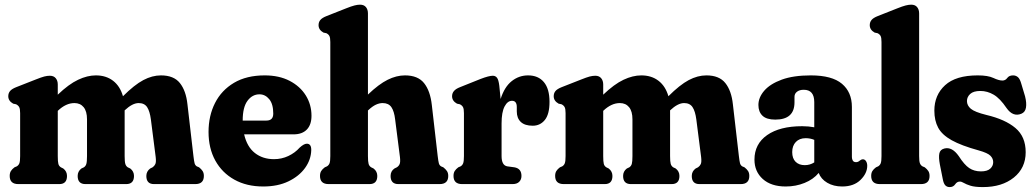

<svg xmlns="http://www.w3.org/2000/svg" viewBox="-20 -768 4319 801"><path d="M221 -415.5V-373Q267 -417 305.8 -435.2Q344.5 -453.5 380 -453.5Q422.5 -453.5 451.8 -431Q481 -408.5 493 -366.5Q540.5 -414 577.8 -433.8Q615 -453.5 651.5 -453.5Q705 -453.5 730.5 -421.5Q756 -389.5 762 -333L787 -117Q789.5 -95.5 791.8 -87Q794 -78.5 801 -74L810.5 -70Q820 -62.5 825.2 -54.5Q830.5 -46.5 830.5 -34Q830.5 0 794.5 0H622.5Q590.5 0 590.5 -34Q590.5 -53 606.5 -65L616.5 -70Q624 -75 628 -83.5Q632 -92 629.5 -113L609.5 -269.5Q605 -304 593.8 -321Q582.5 -338 558.5 -338Q532.5 -338 500.5 -308L500 -307.5V-117Q500 -93.5 502.8 -84.2Q505.5 -75 513 -70L523.5 -65Q539 -53 539 -34Q539 0 506.5 0H336.5Q304 0 304 -34Q304 -53 319.5 -65L330 -70Q337.5 -75 340.2 -84.2Q343 -93.5 343 -117V-270Q343 -303.5 329 -320.8Q315 -338 290.5 -338Q255 -338 221.5 -306L221 -305.5V-117Q221 -93.5 223.5 -84.2Q226 -75 234 -70L244 -65Q259.5 -53 259.5 -34Q259.5 0 227.5 0H56.5Q20.5 0 20.5 -34Q20.5 -46.5 25.5 -54.5Q30.5 -62.5 40.5 -70L50 -74Q57.5 -78.5 60.8 -86.8Q64 -95 64 -117V-296Q64 -314 60 -321.2Q56 -328.5 47 -333L35 -335.5Q14.5 -347 14.5 -366.5Q14.5 -379 21.8 -388Q29 -397 48 -404.5L129.5 -436.5Q152 -445.5 164.5 -448.8Q177 -452 188 -452Q204 -452 212.5 -441.8Q221 -431.5 221 -415.5Z M1279.5 -285Q1279.5 -247.5 1260 -227.5Q1240.5 -207.5 1205 -207.5H998.5Q1010.5 -155.5 1043.2 -129.8Q1076 -104 1123 -104Q1155 -104 1183 -117.2Q1211 -130.5 1230 -152Q1248 -168.5 1260 -168.5Q1279 -168.5 1278.5 -141.5Q1277.5 -102 1252.8 -67.5Q1228 -33 1183.5 -11.5Q1139 10 1078 10Q1009 10 957.8 -18.5Q906.5 -47 878.2 -98.2Q850 -149.5 850 -217.5Q850 -285 877 -338.2Q904 -391.5 956.2 -422.5Q1008.5 -453.5 1084.5 -453.5Q1144.5 -453.5 1188.2 -430.8Q1232 -408 1255.8 -369.8Q1279.5 -331.5 1279.5 -285ZM1062.5 -374.5Q1032.5 -374.5 1012.5 -347.5Q992.5 -320.5 992.5 -265.5V-265H1091.5Q1120 -265 1120 -294Q1120 -334 1103.2 -354.2Q1086.5 -374.5 1062.5 -374.5Z M1515 -712V-373.5Q1560.5 -417 1597.2 -435.2Q1634 -453.5 1669.5 -453.5Q1723.5 -453.5 1749.2 -421.2Q1775 -389 1781.5 -330L1806 -117Q1808.5 -95.5 1810.8 -87Q1813 -78.5 1820 -74L1829.5 -70Q1839 -62.5 1844.5 -54.5Q1850 -46.5 1850 -34Q1850 0 1814 0H1642Q1609.5 0 1609.5 -34Q1609.5 -54 1625.5 -65L1635.5 -70Q1643.5 -75 1647.2 -83.5Q1651 -92 1648.5 -113L1628.5 -269.5Q1624.5 -304 1612.8 -321Q1601 -338 1576.5 -338Q1562.5 -338 1548 -331.2Q1533.5 -324.5 1516 -308L1515 -307.5V-117Q1515 -93.5 1517.8 -84.2Q1520.5 -75 1528.5 -70L1538.5 -65Q1554 -53 1554 -34Q1554 0 1521.5 0H1351Q1315 0 1315 -34Q1315 -46.5 1320 -54.5Q1325 -62.5 1335 -70L1344 -74Q1351.5 -78.5 1354.8 -86.8Q1358 -95 1358 -117V-592.5Q1358 -610.5 1354.2 -617.8Q1350.5 -625 1341.5 -629.5L1329.5 -632Q1309 -643.5 1309 -663Q1309 -675.5 1316.2 -684.5Q1323.5 -693.5 1342.5 -701L1423.5 -733Q1446 -742 1458.8 -745.2Q1471.5 -748.5 1482 -748.5Q1498.5 -748.5 1506.8 -738.2Q1515 -728 1515 -712Z M2063 -410.5 2068.5 -355Q2084.5 -405.5 2114.8 -429.5Q2145 -453.5 2183 -453.5Q2225.5 -453.5 2249 -425.5Q2272.5 -397.5 2272.5 -343Q2272.5 -291.5 2253 -267.5Q2233.5 -243.5 2202.5 -243.5Q2169.5 -243.5 2152.8 -259.2Q2136 -275 2136 -303V-321.5Q2136 -347.5 2116 -347.5Q2097.5 -347.5 2085 -323.8Q2072.5 -300 2072.5 -253V-117Q2072.5 -78 2096.5 -74L2126 -70Q2155.5 -65 2155.5 -34Q2155.5 -19 2146 -9.5Q2136.5 0 2118.5 0H1908Q1872 0 1872 -34Q1872 -46.5 1877 -54.5Q1882 -62.5 1892 -70L1901.5 -74Q1909 -78.5 1912.2 -86.8Q1915.5 -95 1915.5 -117V-296Q1915.5 -314 1911.5 -321.2Q1907.5 -328.5 1898.5 -333L1886.5 -335.5Q1866 -347 1866 -366.5Q1866 -379 1873.8 -388.2Q1881.5 -397.5 1899.5 -404.5L1984.5 -438.5Q2019.5 -452 2036 -452Q2047 -452 2053.5 -443.5Q2060 -435 2063 -410.5Z M2496.5 -415.5V-373Q2542.5 -417 2581.2 -435.2Q2620 -453.5 2655.5 -453.5Q2698 -453.5 2727.2 -431Q2756.5 -408.5 2768.5 -366.5Q2816 -414 2853.2 -433.8Q2890.5 -453.5 2927 -453.5Q2980.5 -453.5 3006 -421.5Q3031.5 -389.5 3037.5 -333L3062.5 -117Q3065 -95.5 3067.2 -87Q3069.5 -78.5 3076.5 -74L3086 -70Q3095.5 -62.5 3100.8 -54.5Q3106 -46.5 3106 -34Q3106 0 3070 0H2898Q2866 0 2866 -34Q2866 -53 2882 -65L2892 -70Q2899.5 -75 2903.5 -83.5Q2907.5 -92 2905 -113L2885 -269.5Q2880.5 -304 2869.2 -321Q2858 -338 2834 -338Q2808 -338 2776 -308L2775.5 -307.5V-117Q2775.5 -93.5 2778.2 -84.2Q2781 -75 2788.5 -70L2799 -65Q2814.5 -53 2814.5 -34Q2814.5 0 2782 0H2612Q2579.5 0 2579.5 -34Q2579.5 -53 2595 -65L2605.5 -70Q2613 -75 2615.8 -84.2Q2618.5 -93.5 2618.5 -117V-270Q2618.5 -303.5 2604.5 -320.8Q2590.5 -338 2566 -338Q2530.5 -338 2497 -306L2496.5 -305.5V-117Q2496.5 -93.5 2499 -84.2Q2501.5 -75 2509.5 -70L2519.5 -65Q2535 -53 2535 -34Q2535 0 2503 0H2332Q2296 0 2296 -34Q2296 -46.5 2301 -54.5Q2306 -62.5 2316 -70L2325.5 -74Q2333 -78.5 2336.2 -86.8Q2339.5 -95 2339.5 -117V-296Q2339.5 -314 2335.5 -321.2Q2331.5 -328.5 2322.5 -333L2310.5 -335.5Q2290 -347 2290 -366.5Q2290 -379 2297.2 -388Q2304.5 -397 2323.5 -404.5L2405 -436.5Q2427.5 -445.5 2440 -448.8Q2452.5 -452 2463.5 -452Q2479.5 -452 2488 -441.8Q2496.5 -431.5 2496.5 -415.5Z M3127.5 -102Q3127.5 -167.5 3180.5 -204.5Q3233.5 -241.5 3326.5 -241.5Q3353.5 -241.5 3377 -237V-342Q3377 -393.5 3333 -393.5Q3316 -393.5 3305.2 -385.5Q3294.5 -377.5 3294.5 -364V-341Q3294.5 -269 3214.5 -269Q3178 -269 3161 -285.2Q3144 -301.5 3144 -330Q3144 -361.5 3168.5 -389.8Q3193 -418 3241.5 -435.8Q3290 -453.5 3362.5 -453.5Q3451 -453.5 3492.5 -418.5Q3534 -383.5 3534 -322V-112.5Q3534 -104.5 3537.8 -98Q3541.5 -91.5 3551.5 -91.5Q3560 -91.5 3567.5 -98.5Q3574 -103.5 3579.5 -103.5Q3588 -103.5 3593 -95.5Q3598 -87.5 3598 -76.5Q3598 -45 3570 -17.5Q3542 10 3493.5 10Q3457.5 10 3431.2 -5.5Q3405 -21 3395.5 -46.5Q3373 -19.5 3336.5 -4.8Q3300 10 3258 10Q3197 10 3162.2 -21.2Q3127.5 -52.5 3127.5 -102ZM3285 -133.5Q3285 -107 3299.2 -93Q3313.5 -79 3337.5 -79Q3359 -79 3377 -90.5V-184.5Q3360.5 -191.5 3341 -191.5Q3315.5 -191.5 3300.2 -175.8Q3285 -160 3285 -133.5Z M3814.5 -712V-117Q3814.5 -95 3817.8 -86.8Q3821 -78.5 3828.5 -74L3838 -70Q3847.5 -62.5 3852.8 -54.5Q3858 -46.5 3858 -34Q3858 0 3822 0H3650.5Q3614.5 0 3614.5 -34Q3614.5 -46.5 3619.5 -54.5Q3624.5 -62.5 3634.5 -70L3643.5 -74Q3651 -78.5 3654.2 -86.8Q3657.5 -95 3657.5 -117V-592.5Q3657.5 -610.5 3653.8 -617.8Q3650 -625 3641 -629.5L3629 -632Q3608.5 -643.5 3608.5 -663Q3608.5 -675.5 3615.8 -684.5Q3623 -693.5 3642 -701L3723 -733Q3745.5 -742 3758.2 -745.2Q3771 -748.5 3781.5 -748.5Q3798 -748.5 3806.2 -738.2Q3814.5 -728 3814.5 -712Z M4072.5 -53Q4098.5 -53 4111 -64.2Q4123.5 -75.5 4123.5 -91.5Q4123.5 -106.5 4112 -118.2Q4100.5 -130 4063 -140.5Q3990.5 -160.5 3950.2 -183Q3910 -205.5 3894 -235.2Q3878 -265 3878 -306.5Q3878 -371.5 3922.8 -412.5Q3967.5 -453.5 4059 -453.5Q4101.5 -453.5 4124.2 -442.8Q4147 -432 4162 -432Q4174.5 -432 4182.2 -442.8Q4190 -453.5 4206.5 -453.5Q4218 -453.5 4226.8 -446Q4235.5 -438.5 4241.5 -416L4256.5 -366Q4263.5 -338 4260.2 -319Q4257 -300 4241 -293.5Q4206 -279 4179 -317.5Q4152 -357.5 4125.5 -373Q4099 -388.5 4070 -388.5Q4041 -388.5 4027.5 -376Q4014 -363.5 4014 -346.5Q4014 -328 4030.2 -314.2Q4046.5 -300.5 4095 -288.5Q4173.5 -270 4216.2 -234Q4259 -198 4259 -133Q4259 -67 4209.5 -27.2Q4160 12.5 4080.5 12.5Q4047 12.5 4028.8 6.8Q4010.5 1 4001 -4.8Q3991.5 -10.5 3984.5 -10.5Q3972.5 -10.5 3964.8 1Q3957 12.5 3942 12.5Q3930.5 12.5 3923.5 5Q3916.5 -2.5 3913 -21.5L3901 -82Q3895.5 -111.5 3898.8 -127.8Q3902 -144 3920 -148.5Q3952 -156.5 3980 -116.5Q4003 -80.5 4023.5 -66.8Q4044 -53 4072.5 -53Z"/></svg>

Font: Fraunces 144pt SuperSoft
Style: Bold
Weight: 700
Version: Version 1.000;[b76b70a41]